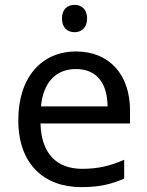

<svg xmlns="http://www.w3.org/2000/svg" viewBox="-20 -757 604 787"><path d="M286 -737C257 -737 234 -720 234 -681C234 -643 257 -625 286 -625C313 -625 337 -643 337 -681C337 -720 313 -737 286 -737ZM292 -546C150 -546 55 -440 55 -264C55 -85 160 10 313 10C386 10 434 -1 489 -25V-102C433 -78 385 -65 317 -65C210 -65 149 -130 146 -251H513V-304C513 -450 429 -546 292 -546ZM291 -474C380 -474 420 -412 421 -321H148C157 -417 207 -474 291 -474Z"/></svg>

Font: Noto Sans Hebrew Droid Medium
Style: Regular
Weight: 500
Designer: Monotype Design Team
Foundry: Monotype Imaging Inc.
Version: Version 1.100